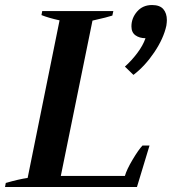

<svg xmlns="http://www.w3.org/2000/svg" viewBox="-35 -744 684 764"><path d="M462 -479Q488 -502 511 -532.5Q534 -563 544 -592Q520 -592 504 -603.5Q488 -615 488 -639Q488 -672 510.5 -698Q533 -724 570 -724Q601 -724 615 -707.5Q629 -691 629 -664Q629 -656 627 -642Q616 -591 579 -536Q542 -481 496 -446ZM-12 -16Q40 -31 75 -36L202 -663Q157 -673 130 -684L133 -700H416L412 -682Q395 -676 333 -662L207 -44H462Q469 -69 492.5 -108.5Q516 -148 532 -165H560L510 0H-15Z"/></svg>

Font: Trirong SemiBold
Style: Italic
Weight: 600
Italic angle: -12°
Designer: Katatrad Team
Foundry: CadsonDemak
Version: Version 1.001